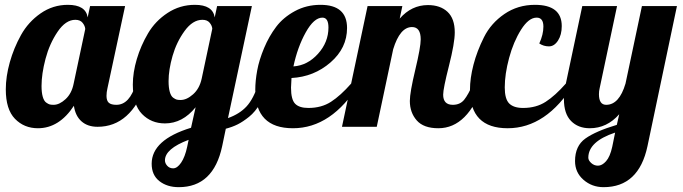

<svg xmlns="http://www.w3.org/2000/svg" viewBox="-20 -525 2830 795"><path d="M353 -500H498L425 -160Q421 -143 421 -128Q421 -108 430.5 -99.5Q440 -91 462 -91Q517 -91 543 -179H585Q522 0 384 0Q343 0 317.5 -22.5Q292 -45 286 -87Q225 6 137 6Q80 6 42 -33Q4 -72 4 -155Q4 -208 20.5 -267Q37 -326 67 -380Q97 -434 148 -469.5Q199 -505 261 -505Q335 -505 343 -453ZM292 -443Q252 -443 218.5 -393.5Q185 -344 168.5 -281.5Q152 -219 152 -169Q152 -142 157 -124.5Q162 -107 171 -100.5Q180 -94 186 -92.5Q192 -91 202 -91Q226 -91 251.5 -114.5Q277 -138 285 -179L333 -405Q332 -418 322 -430.5Q312 -443 292 -443Z M879 -500H1023L924 -36Q972 -53 1001 -84.5Q1030 -116 1050 -179H1092Q1078 -132 1057.5 -97Q1037 -62 1011.5 -41.5Q986 -21 964 -10Q942 1 915 8L900 80Q864 250 720 250Q672 250 640 225Q608 200 608 153Q608 54 771 4L790 -81Q736 -14 663 -14Q606 -14 568 -53Q530 -92 530 -175Q530 -225 546.5 -280.5Q563 -336 593 -387Q623 -438 674 -471.5Q725 -505 787 -505Q861 -505 869 -453ZM818 -443Q778 -443 744.5 -397Q711 -351 694.5 -293.5Q678 -236 678 -189Q678 -162 683 -144.5Q688 -127 697 -120.5Q706 -114 712 -112.5Q718 -111 728 -111Q753 -111 779.5 -134.5Q806 -158 815 -199L859 -406Q858 -419 848 -431Q838 -443 818 -443ZM663 139Q663 151 672.5 161.5Q682 172 697 172Q714 172 730 148.5Q746 125 755 83L761 54Q663 91 663 139Z M1185 -162Q1185 -113 1202 -95.5Q1219 -78 1257 -78Q1311 -78 1350.5 -103.5Q1390 -129 1434 -179H1468Q1353 6 1193 6Q1037 6 1037 -153Q1037 -190 1045 -233.5Q1053 -277 1073.5 -326Q1094 -375 1123.5 -414Q1153 -453 1201 -479Q1249 -505 1307 -505Q1417 -505 1417 -409Q1417 -326 1348.5 -266.5Q1280 -207 1187 -202Q1185 -174 1185 -162ZM1340 -411Q1340 -452 1315 -452Q1280 -452 1246 -391Q1212 -330 1195 -250Q1253 -254 1296.5 -302Q1340 -350 1340 -411Z M1722 -362Q1722 -413 1686 -413Q1636 -413 1608 -321L1540 0H1396L1502 -500H1646L1635 -448Q1684 -504 1752 -504Q1803 -504 1833 -476Q1863 -448 1863 -391Q1863 -347 1839 -252.5Q1815 -158 1815 -133Q1815 -91 1855 -91Q1885 -91 1902 -112Q1919 -133 1939 -179H1981Q1918 6 1795 6Q1734 6 1705.5 -26.5Q1677 -59 1677 -107Q1677 -142 1699.5 -236Q1722 -330 1722 -362Z M2213 -345Q2230 -382 2230 -415Q2230 -452 2202 -452Q2169 -452 2137.5 -402Q2106 -352 2088 -285Q2070 -218 2070 -163Q2070 -115 2088.5 -96.5Q2107 -78 2146 -78Q2200 -78 2239.5 -103.5Q2279 -129 2323 -179H2357Q2242 6 2082 6Q1926 6 1926 -153Q1926 -201 1940.5 -257Q1955 -313 1984 -371Q2013 -429 2068.5 -467Q2124 -505 2195 -505Q2306 -505 2306 -417Q2306 -381 2290.5 -357Q2275 -333 2253 -333Q2231 -333 2213 -345Z M2391 -500H2535L2463 -160Q2460 -148 2460 -135Q2460 -91 2490 -91Q2544 -91 2570 -179L2638 -500H2783L2661 80Q2625 250 2479 250Q2431 250 2396 219.5Q2361 189 2361 142Q2361 79 2404 48.5Q2447 18 2534 -8L2544 -52Q2493 6 2422 6Q2374 6 2344.5 -24Q2315 -54 2315 -114Q2315 -141 2323 -179ZM2416 128Q2416 139 2428 150Q2440 161 2456 161Q2473 161 2489.5 142.5Q2506 124 2515 83L2527 24Q2416 61 2416 128Z"/></svg>

Font: Lobster Two
Style: Bold Italic
Weight: 700
Designer: Pablo Impallari
Foundry: Pablo Impallari. www.impallari.com
Version: Version 2.000